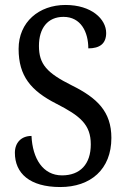

<svg xmlns="http://www.w3.org/2000/svg" viewBox="-20 -744 508 774"><path d="M223 10C345 10 429 -61 429 -188C429 -294 372 -349 269 -400C169 -450 137 -485 137 -559C137 -630 172 -676 236 -676C306 -676 336 -615 336 -549C382 -549 408 -568 408 -611C408 -667 349 -724 244 -724C137 -724 55 -655 55 -547C55 -437 105 -378 207 -326C303 -277 346 -242 346 -162C346 -82 303 -37 230 -37C153 -37 111 -105 107 -196C66 -196 40 -169 40 -128C40 -46 99 10 223 10Z"/></svg>

Font: Noto Serif Devanagari Condensed
Style: Regular
Weight: 400
Width: 3
Designer: Universal Thirst, Indian Type Foundry and the Monotype Design Team
Foundry: Monotype Imaging Inc.
Version: Version 2.004